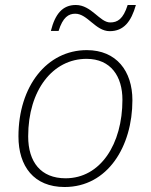

<svg xmlns="http://www.w3.org/2000/svg" viewBox="-20 -740 605 770"><path d="M184 -616H215C232 -671 255 -685 282 -685C331 -685 363 -615 420 -615C476 -615 506 -653 525 -720H492C474 -663 451 -650 422 -650C380 -650 347 -720 284 -720C231 -720 201 -684 184 -616ZM239 10C412 10 511 -153 511 -338C511 -455 447 -539 328 -539C168 -539 54 -394 54 -193C54 -73 116 10 239 10ZM243 -25C144 -25 93 -90 93 -193C93 -379 192 -504 327 -504C425 -504 471 -433 471 -340C471 -162 383 -25 243 -25Z"/></svg>

Font: Noto Sans ExtraLight
Style: Italic
Weight: 200
Italic angle: -12°
Designer: Monotype Design Team
Foundry: Monotype Imaging Inc.
Version: Version 2.013